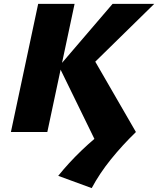

<svg xmlns="http://www.w3.org/2000/svg" viewBox="-20 -678 812 986"><path d="M451 288 279 225Q332 159 398 95.5Q464 32 545 -29L492 91L283 -337L558 -658H772L423 -316L444 -405L678 0Q607 69 549 141Q491 213 451 288ZM36 0 176 -658H363L223 0Z"/></svg>

Font: Ysabeau Office Black
Style: Italic
Weight: 900
Italic angle: -12°
Designer: Christian Thalmann (Catharsis Fonts)
Version: Version 2.001;gftools[0.9.30]; featfreeze: tnum,lnum,ss02